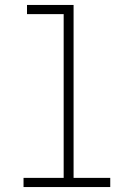

<svg xmlns="http://www.w3.org/2000/svg" viewBox="-20 -755 540 775"><path d="M75 0V-37H237V-698H89V-735H277V-37H425V0Z"/></svg>

Font: Iosevka Extralight
Style: Regular
Weight: 200
Monospace: yes
Designer: Belleve Invis
Foundry: Belleve Invis
Version: Version 32.0.1; ttfautohint (v1.8.4)